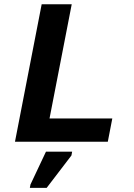

<svg xmlns="http://www.w3.org/2000/svg" viewBox="-20 -679 640 920"><path d="M51.8 0 179.7 -658.7H323.7L217.3 -111.3H518.1L496.6 0ZM123 221.2 126 205.1 200.2 47.9H325.7L322.3 65.9L203.6 221.2Z"/></svg>

Font: Liberation Mono
Style: Bold Italic
Weight: 700
Italic angle: -12°
Monospace: yes
Designer: Steve Matteson
Foundry: Ascender Corporation
Version: Version 2.1.5